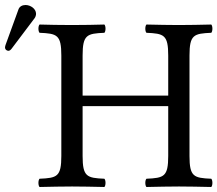

<svg xmlns="http://www.w3.org/2000/svg" viewBox="-44 -745 868 767"><path d="M713 -122V-523C713 -606 730 -611 800 -614C806 -620 806 -641 800 -647C759 -646 708 -645 670 -645C633 -645 585 -646 541 -647C535 -641 535 -620 541 -614C611 -611 628 -606 628 -523V-363H286V-523C286 -606 303 -611 373 -614C379 -620 379 -641 373 -647C335 -646 294 -645 243 -645C193 -645 152 -646 114 -647C108 -641 108 -620 114 -614C184 -611 201 -606 201 -523V-122C201 -39 184 -34 114 -31C108 -25 108 -4 114 2C158 1 206 0 244 0C280 0 329 1 373 2C379 -4 379 -25 373 -31C303 -34 286 -39 286 -122V-321H628V-122C628 -39 611 -34 541 -31C535 -25 535 -4 541 2C586 1 634 0 671 0C708 0 756 1 800 2C806 -4 806 -25 800 -31C730 -34 713 -39 713 -122ZM58 -725C45 -725 34 -719 30 -708L-22 -565C-23 -562 -24 -558 -24 -555C-24 -548 -18 -542 -10 -542C-6 -542 -1 -546 2 -550L94 -672C98 -677 100 -685 100 -690C100 -710 78 -725 58 -725Z"/></svg>

Font: Libertinus Serif
Style: Regular
Weight: 400
Designer: Philipp H. Poll, Khaled Hosny
Foundry: Caleb Maclennan
Version: Version 7.050;RELEASE